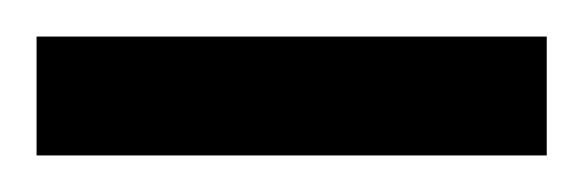

<svg xmlns="http://www.w3.org/2000/svg" viewBox="-30 -705 319 105"><path d="M-10 -620V-685H269V-620Z"/></svg>

Font: Cairo Play Medium
Style: Regular
Weight: 500
Version: Version 3.119